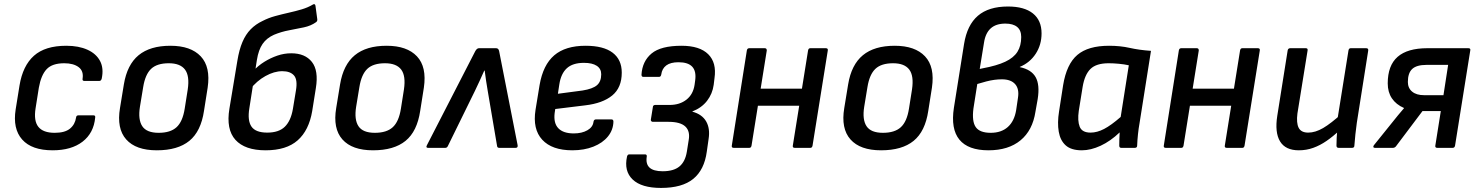

<svg xmlns="http://www.w3.org/2000/svg" viewBox="-20 -727 7272 944"><path d="M239 12Q136 12 89 -41Q42 -94 57 -189L76 -307Q92 -404 147 -453Q202 -502 306 -502Q367 -502 410 -482.5Q453 -463 472 -427Q491 -391 480 -340Q477 -329 468 -329H395Q384 -329 386 -340Q392 -378 366.5 -397Q341 -416 296 -416Q237 -416 209.5 -387Q182 -358 171 -296L155 -195Q145 -133 168.5 -103.5Q192 -74 249 -74Q299 -74 324 -94.5Q349 -115 354 -149Q355 -160 366 -160H439Q450 -160 448 -149Q441 -73 386 -30.5Q331 12 239 12Z M751 12Q648 12 600.5 -41.5Q553 -95 570 -196L589 -312Q605 -409 661.5 -455.5Q718 -502 818 -502Q918 -502 967 -450Q1016 -398 1001 -296L983 -182Q968 -81 911 -34.5Q854 12 751 12ZM760 -74Q818 -74 848 -101.5Q878 -129 888 -192L903 -287Q913 -354 889.5 -385Q866 -416 810 -416Q752 -416 723 -388.5Q694 -361 684 -299L668 -202Q658 -139 679.5 -106.5Q701 -74 760 -74Z M1286 12Q1184 12 1137.5 -39.5Q1091 -91 1108 -193L1147 -428Q1156 -483 1172 -520.5Q1188 -558 1212.5 -583Q1237 -608 1271 -624Q1300 -639 1333 -648Q1366 -657 1399.5 -664.5Q1433 -672 1463.5 -681Q1494 -690 1519 -705Q1524 -708 1527 -706Q1530 -704 1531 -699L1540 -632Q1541 -623 1534 -618Q1509 -600 1474 -592.5Q1439 -585 1401 -578Q1363 -571 1327 -556Q1291 -540 1271 -511Q1251 -482 1243 -432L1206 -195Q1196 -134 1216.5 -104.5Q1237 -75 1294 -75Q1351 -75 1380.5 -104Q1410 -133 1420 -191L1435 -282Q1444 -335 1425.5 -356Q1407 -377 1368 -377Q1328 -377 1285 -353Q1242 -329 1210 -288L1224 -377Q1249 -404 1279.5 -423Q1310 -442 1343.5 -453.5Q1377 -465 1412 -465Q1480 -465 1513.5 -422.5Q1547 -380 1533 -294L1515 -181Q1499 -86 1443.5 -37Q1388 12 1286 12Z M1814 12Q1711 12 1663.5 -41.5Q1616 -95 1633 -196L1652 -312Q1668 -409 1724.5 -455.5Q1781 -502 1881 -502Q1981 -502 2030 -450Q2079 -398 2064 -296L2046 -182Q2031 -81 1974 -34.5Q1917 12 1814 12ZM1823 -74Q1881 -74 1911 -101.5Q1941 -129 1951 -192L1966 -287Q1976 -354 1952.5 -385Q1929 -416 1873 -416Q1815 -416 1786 -388.5Q1757 -361 1747 -299L1731 -202Q1721 -139 1742.5 -106.5Q1764 -74 1823 -74Z M2085 0Q2072 0 2079 -13L2317 -476Q2325 -490 2335 -490H2419Q2431 -490 2434 -476L2525 -13Q2527 0 2515 0H2435Q2425 0 2424 -9L2378 -280Q2374 -305 2370 -329.5Q2366 -354 2363 -380H2361Q2350 -354 2338.5 -330Q2327 -306 2315 -280L2182 -9Q2178 0 2169 0Z M2794 12Q2694 12 2646 -40Q2598 -92 2613 -187L2633 -309Q2650 -408 2705 -455Q2760 -502 2859 -502Q2947 -502 2992 -468Q3037 -434 3037 -370Q3037 -296 2990 -257.5Q2943 -219 2857 -209L2710 -191L2707 -171Q2701 -121 2725.5 -96Q2750 -71 2801 -71Q2841 -71 2868 -86.5Q2895 -102 2898 -128Q2900 -140 2910 -140H2986Q2996 -140 2996 -129Q2995 -88 2969 -56Q2943 -24 2897.5 -6Q2852 12 2794 12ZM2723 -266 2844 -282Q2894 -290 2915 -308Q2936 -326 2936 -362Q2936 -389 2914 -403.5Q2892 -418 2851 -418Q2796 -418 2767 -391.5Q2738 -365 2730 -312Z M3230 197Q3134 197 3090.5 155.5Q3047 114 3063 42Q3066 32 3074 32H3151Q3161 32 3160 42Q3154 79 3173.5 97Q3193 115 3238 115Q3292 115 3320.5 91.5Q3349 68 3357 19L3366 -38Q3374 -82 3349.5 -105Q3325 -128 3267 -128H3189Q3185 -128 3182 -131.5Q3179 -135 3180 -139L3190 -201Q3190 -206 3193.5 -208.5Q3197 -211 3201 -211H3272Q3322 -211 3355 -237Q3388 -263 3395 -310L3398 -332Q3404 -377 3383.5 -399Q3363 -421 3316 -421Q3277 -421 3256 -405.5Q3235 -390 3231 -360Q3230 -355 3227.5 -352Q3225 -349 3220 -349H3143Q3134 -349 3134 -360Q3138 -426 3183.5 -464Q3229 -502 3331 -502Q3420 -502 3462 -460.5Q3504 -419 3493 -343L3489 -310Q3483 -266 3456.5 -231.5Q3430 -197 3384 -179V-178Q3432 -165 3452 -130Q3472 -95 3464 -44L3455 19Q3443 108 3388.5 152.5Q3334 197 3230 197Z M3888 0Q3876 0 3878 -11L3953 -479Q3955 -490 3964 -490H4040Q4052 -490 4050 -479L3975 -11Q3973 0 3964 0ZM3588 0Q3576 0 3578 -11L3652 -479Q3654 -490 3664 -490H3740Q3750 -490 3750 -479L3675 -11Q3673 0 3664 0ZM3692 -207 3705 -291H3941L3928 -207Z M4312 12Q4209 12 4161.5 -41.5Q4114 -95 4131 -196L4150 -312Q4166 -409 4222.5 -455.5Q4279 -502 4379 -502Q4479 -502 4528 -450Q4577 -398 4562 -296L4544 -182Q4529 -81 4472 -34.5Q4415 12 4312 12ZM4321 -74Q4379 -74 4409 -101.5Q4439 -129 4449 -192L4464 -287Q4474 -354 4450.5 -385Q4427 -416 4371 -416Q4313 -416 4284 -388.5Q4255 -361 4245 -299L4229 -202Q4219 -139 4240.5 -106.5Q4262 -74 4321 -74Z M4840 12Q4740 12 4697 -40.5Q4654 -93 4670 -197L4720 -511Q4735 -604 4788 -649.5Q4841 -695 4936 -695Q5016 -695 5058.5 -661Q5101 -627 5101 -563Q5101 -507 5072.5 -463Q5044 -419 4994 -398V-397Q5051 -385 5072 -347.5Q5093 -310 5082 -240L5071 -178Q5057 -86 4997.5 -37Q4938 12 4840 12ZM4851 -74Q4903 -74 4935 -102.5Q4967 -131 4976 -185L4985 -246Q4992 -290 4971 -313.5Q4950 -337 4906 -337Q4888 -337 4869 -334.5Q4850 -332 4829 -326.5Q4808 -321 4785 -314L4766 -193Q4758 -130 4777.5 -102Q4797 -74 4851 -74ZM4797 -388 4811 -391Q4881 -404 4922.5 -423.5Q4964 -443 4982.5 -472.5Q5001 -502 5001 -545Q5001 -578 4981 -594.5Q4961 -611 4923 -611Q4877 -611 4851 -587.5Q4825 -564 4818 -517Z M5299 12Q5247 12 5220 -12Q5193 -36 5185.5 -79.5Q5178 -123 5187 -179L5207 -308Q5224 -412 5277 -457Q5330 -502 5433 -502Q5488 -502 5534.5 -491.5Q5581 -481 5639 -477L5583 -123Q5578 -95 5575 -66.5Q5572 -38 5571 -11Q5571 0 5559 0H5493Q5483 0 5483 -11Q5483 -26 5483.5 -42.5Q5484 -59 5485 -76Q5440 -33 5391.5 -10.5Q5343 12 5299 12ZM5342 -75Q5374 -75 5408.5 -93Q5443 -111 5490 -152L5530 -406Q5508 -411 5480.5 -413.5Q5453 -416 5431 -416Q5370 -416 5341.5 -388Q5313 -360 5303 -300L5284 -182Q5277 -133 5288.5 -104Q5300 -75 5342 -75Z M6012 0Q6000 0 6002 -11L6077 -479Q6079 -490 6088 -490H6164Q6176 -490 6174 -479L6099 -11Q6097 0 6088 0ZM5712 0Q5700 0 5702 -11L5776 -479Q5778 -490 5788 -490H5864Q5874 -490 5874 -479L5799 -11Q5797 0 5788 0ZM5816 -207 5829 -291H6065L6052 -207Z M6366 12Q6300 12 6273.5 -32Q6247 -76 6260 -158L6311 -479Q6313 -490 6324 -490H6400Q6411 -490 6409 -479L6359 -169Q6353 -123 6365 -99Q6377 -75 6412 -75Q6447 -75 6485.5 -97.5Q6524 -120 6579 -170L6567 -87Q6534 -56 6502 -34Q6470 -12 6436.5 0Q6403 12 6366 12ZM6562 0Q6551 0 6551 -11Q6551 -29 6552 -49Q6553 -69 6555 -90V-135L6610 -479Q6612 -490 6621 -490H6697Q6709 -490 6707 -478L6651 -123Q6647 -95 6644 -66.5Q6641 -38 6639 -11Q6639 0 6627 0Z M6740 0Q6734 0 6732.5 -4Q6731 -8 6735 -13L6826 -126Q6839 -143 6853 -159.5Q6867 -176 6883 -195V-196Q6844 -213 6823.5 -243.5Q6803 -274 6803 -317Q6803 -405 6851.5 -447.5Q6900 -490 6998 -490H7199Q7211 -490 7209 -480L7134 -11Q7132 0 7122 0H7047Q7035 0 7037 -11L7064 -181H6974L6843 -7Q6837 0 6828 0ZM6982 -259H7077L7100 -408H6994Q6945 -408 6923.5 -388Q6902 -368 6902 -324Q6902 -294 6923 -276.5Q6944 -259 6982 -259Z"/></svg>

Font: Sofia Sans SemiBold
Style: Italic
Weight: 600
Italic angle: -9°
Designer: Botio Nikoltchev, Ani Petrova
Foundry: lettersoup
Version: Version 4.100-B